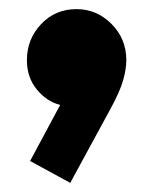

<svg xmlns="http://www.w3.org/2000/svg" viewBox="-20 -229 330 421"><path d="M46 124 112 1Q83 -6 61 -32.5Q39 -59 39 -97Q39 -143 70 -176Q101 -209 148 -209Q192 -209 224.5 -176.5Q257 -144 257 -97Q257 -78 250 -53Q243 -28 221 12L134 172Z"/></svg>

Font: Outfit Black
Style: Regular
Weight: 900
Designer: Rodrigo Fuenzalida
Foundry: fragTYPE
Version: Version 1.100; ttfautohint (v1.8.4.7-5d5b)